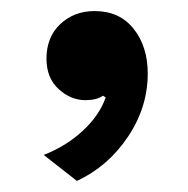

<svg xmlns="http://www.w3.org/2000/svg" viewBox="-20 -173 340 347"><path d="M151 -153Q196 -153 221.5 -121Q247 -89 247 -40Q247 21 211 74.5Q175 128 119 154L59 107Q100 91 130 63Q160 35 171 3L166 0Q155 8 134 8Q108 8 86 -12Q64 -32 64 -67Q64 -106 89 -129.5Q114 -153 151 -153Z"/></svg>

Font: Elaine Sans SemiBold
Style: Regular
Weight: 600
Designer: Wei Huang
Foundry: Wei Huang
Version: Version 2.001;December 24, 2019;FontCreator 12.0.0.2547 64-b